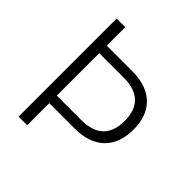

<svg xmlns="http://www.w3.org/2000/svg" viewBox="-190 -840 976 976"><g transform="rotate(45 297.5 -352.5)"><path d="M94 0V-705H156V-572H340Q408 -572 456 -548Q504 -524 529 -478Q554 -432 554 -366Q554 -301 529 -254.5Q504 -208 456 -183.5Q408 -159 340 -159H156V0ZM156 -213H333Q411 -213 451 -251.5Q491 -290 491 -366Q491 -442 451 -480Q411 -518 333 -518H156Z"/></g></svg>

Font: Nunito Sans 10pt SemiCondensed Light
Style: Regular
Weight: 300
Width: 4
Designer: Vernon Adams
Foundry: Vernon Adams
Version: Version 3.101;gftools[0.9.27]